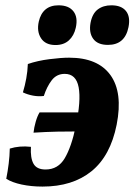

<svg xmlns="http://www.w3.org/2000/svg" viewBox="-20 -680 497 709"><path d="M137 9Q95.4 9 59.9 1.4Q24.4 -6.2 3.1 -19.8Q8.6 -47.4 12.1 -75.9Q15.6 -104.4 16.1 -131.3Q51.7 -142.5 94.2 -137.8Q91.8 -96.7 103.7 -75.4Q115.6 -54.1 148.2 -54.1Q194.6 -54.1 219.2 -95.9Q243.8 -137.6 259.8 -213.7Q279.8 -308.4 270.4 -357.8Q261.1 -407.2 219.1 -407.2Q189.1 -407.2 171.1 -383.7Q153.1 -360.2 141.8 -325.6Q122.5 -323.1 101.9 -326.9Q81.3 -330.8 64.6 -338.9Q72.2 -363.9 77 -390.5Q81.8 -417.1 82.8 -443.6Q119 -456 162.6 -461.5Q206.1 -467 235.4 -467Q341.3 -467 387.8 -402.8Q434.2 -338.5 410.8 -219.7Q387.8 -104.2 317.8 -47.6Q247.8 9 137 9ZM103.8 -190.1Q105.8 -209.3 111.9 -230.5Q118 -251.7 126.1 -264.9H279.2L265.5 -194.6Q230.4 -194.6 191.3 -193.9Q152.3 -193.1 103.8 -190.1ZM378.6 -514.2Q340.6 -514.2 324.2 -536.7Q307.8 -559.2 314.3 -595.6Q320.9 -630 341.1 -645.2Q361.3 -660.4 391.2 -660.4Q428.3 -660.4 445.2 -639.3Q462.1 -618.2 454.5 -579.8Q441.3 -514.2 378.6 -514.2ZM185 -513.7Q147.6 -513.7 131.4 -539Q115.2 -564.2 123.2 -600.2Q129.8 -629.6 148 -645Q166.3 -660.4 196.1 -660.4Q234 -660.4 251.2 -638.1Q268.5 -615.9 259.8 -577.3Q253.2 -548 234.3 -530.9Q215.4 -513.7 185 -513.7Z"/></svg>

Font: Vollkorn
Style: Italic
Weight: 400
Italic angle: -11°
Designer: Friedrich Althausen
Foundry: Friedrich Althausen
Version: Version 5.001